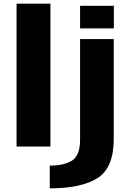

<svg xmlns="http://www.w3.org/2000/svg" viewBox="-20 -805 734 1055"><path d="M71 0V-785H257V0ZM253.5 230V105Q333 105 376.5 76.8Q420 48.5 420 -37V-590.5H605V-42.5Q605 117.5 515.5 173.8Q426 230 253.5 230ZM420 -773H605.5V-649H420Z"/></svg>

Font: Anybody ExtraExpanded Regular
Style: Bold
Weight: 700
Width: 8
Designer: Tyler Finck
Foundry: Etcetera Type Company
Version: Version 1.010; ttfautohint (v1.8.3) -l 8 -r 50 -G 200 -x 14 